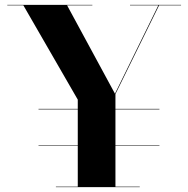

<svg xmlns="http://www.w3.org/2000/svg" viewBox="-20 -770 774 790"><path d="M300 0V-360L75 -750H255L453 -384.5L631.5 -748H634.5L455 -383V0ZM210 0V-2H555V0ZM138.5 -169.5V-171.5H636V-169.5ZM138.5 -320V-322H636V-320ZM10 -748V-750H360V-748ZM515 -748V-750H725V-748Z"/></svg>

Font: Bodoni Moda 96pt
Style: Bold
Weight: 700
Version: Version 2.005